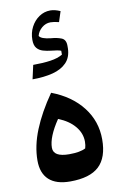

<svg xmlns="http://www.w3.org/2000/svg" viewBox="-105 -1035 689 1101"><g transform="rotate(-10 239.5 -485.0)"><path d="M211.9 8.3Q130.9 8.3 89.1 -30Q47.4 -68.4 47.4 -142.1Q47.4 -227.1 84.7 -319.3Q122.1 -411.6 191.9 -511.7Q306.2 -468.3 370.1 -386.2Q434.1 -304.2 434.1 -197.8Q434.1 -92.3 380.6 -42Q327.1 8.3 211.9 8.3ZM205.1 -356.9Q141.6 -262.7 141.6 -200.2Q141.6 -146.5 233.4 -146.5Q297.4 -146.5 329.1 -163.6Q334.5 -181.2 334.5 -202.6Q334.5 -251.5 300.3 -292.2Q266.1 -333 205.1 -356.9ZM307.1 -902.8Q278.3 -910.2 258.3 -910.2Q230 -910.2 207.5 -891.1Q185.1 -872.1 178.2 -845.2Q189 -825.7 245.6 -819.8Q279.3 -817.4 305.2 -807.4Q331.1 -797.4 331.1 -761.7V-745.6Q329.6 -693.8 299.8 -663.1Q270 -632.3 218.5 -619.1Q167 -606 100.6 -606L118.7 -687Q176.8 -687 220 -693.4Q263.2 -699.7 291 -716.3V-738.8Q274.9 -745.6 232.9 -749.5Q209.5 -752 187.7 -758.3Q166 -764.6 152.3 -780.8Q138.7 -796.9 138.7 -829.1Q138.7 -869.1 156 -902.8Q173.3 -936.5 203.1 -957Q232.9 -977.5 269 -977.5Q295.4 -977.5 326.7 -963.4Z"/></g></svg>

Font: Pinar-FD Bold
Style: Regular
Weight: 700
Designer: Amin Abedi
Version: Version 3.000